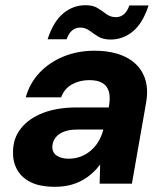

<svg xmlns="http://www.w3.org/2000/svg" viewBox="-20 -706 636 738"><path d="M191 12Q134 12 98.5 -5.5Q63 -23 46 -53.5Q29 -84 30 -122Q30 -174 60.5 -212.5Q91 -251 145.5 -272Q200 -293 275 -293H398Q405 -329 399 -352Q393 -375 374.5 -386.5Q356 -398 323 -398Q286 -398 256.5 -381.5Q227 -365 215 -332H79Q94 -386 131.5 -426Q169 -466 223.5 -488.5Q278 -511 343 -511Q414 -511 462.5 -487Q511 -463 532 -417.5Q553 -372 541 -308L487 0H363L365 -74Q351 -55 333 -39Q315 -23 293.5 -11.5Q272 0 246.5 6Q221 12 191 12ZM244 -96Q269 -96 291 -104.5Q313 -113 330.5 -128.5Q348 -144 359.5 -164Q371 -184 377 -207V-208H276Q247 -208 226 -200Q205 -192 193.5 -177Q182 -162 181 -142Q181 -119 198.5 -107.5Q216 -96 244 -96ZM163 -555Q185 -623 223 -654.5Q261 -686 309 -686Q338 -686 356 -674.5Q374 -663 389.5 -651.5Q405 -640 426 -640Q443 -640 456.5 -651.5Q470 -663 477 -685H551Q529 -617 491 -585.5Q453 -554 405 -554Q376 -554 357.5 -565.5Q339 -577 323.5 -588.5Q308 -600 288 -600Q271 -600 257.5 -589Q244 -578 236 -555Z"/></svg>

Font: DM Sans 20pt ExtraBold
Style: Italic
Weight: 800
Italic angle: -10°
Version: Version 4.004;gftools[0.9.30]